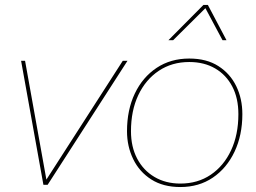

<svg xmlns="http://www.w3.org/2000/svg" viewBox="-20 -745 1030 774"><path d="M475 -500H494L172 0H155L65 -500H81L167 -21Z M707 9Q638 9 590 -21.5Q542 -52 517 -103.5Q492 -155 492 -216Q492 -302 523.5 -368Q555 -434 611.5 -471.5Q668 -509 743 -509Q813 -509 860.5 -478.5Q908 -448 932.5 -397.5Q957 -347 957 -285Q957 -200 925.5 -133.5Q894 -67 838 -29Q782 9 707 9ZM707 -5Q777 -5 829.5 -40.5Q882 -76 911.5 -139Q941 -202 941 -285Q941 -349 916.5 -396Q892 -443 847.5 -469Q803 -495 743 -495Q673 -495 620 -459.5Q567 -424 537.5 -361.5Q508 -299 508 -216Q508 -153 533 -105.5Q558 -58 603 -31.5Q648 -5 707 -5ZM659 -583 800 -725H818L893 -583H877L808 -712L678 -583Z"/></svg>

Font: Prodigy Sans Thin
Style: Italic
Weight: 100
Italic angle: -13°
Designer: Wei Huang
Foundry: Wei Huang
Version: Version 1.003; ttfautohint (v1.8.3)